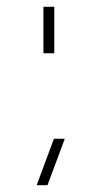

<svg xmlns="http://www.w3.org/2000/svg" viewBox="-20 -546 313 566"><path d="M108 -389V-526H140V-389ZM88 0 139 -137H171L120 0Z"/></svg>

Font: AXENEO7
Style: Regular
Weight: 400
Designer: Hector Gatti, Simon Guibord
Foundry: Omnibus-Type, Jean-Christophe Thérien
Version: Version 1.000